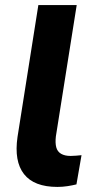

<svg xmlns="http://www.w3.org/2000/svg" viewBox="-20 -725 373 756"><path d="M206 11Q114 11 74.5 -39.5Q35 -90 49 -186L131 -705H282L200 -188Q197 -162 201.5 -145Q206 -128 220.5 -119.5Q235 -111 258 -111Q269 -111 279.5 -112Q290 -113 301 -114L281 1Q265 5 245.5 8Q226 11 206 11Z"/></svg>

Font: Nunito Sans 12pt ExtraLight ExtraBold
Style: Italic
Weight: 800
Italic angle: -9°
Version: Version 3.101;gftools[0.9.27]